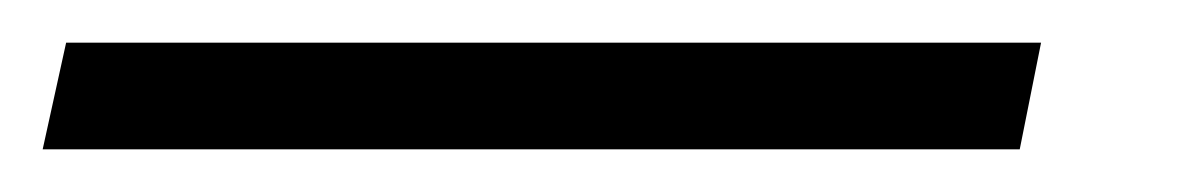

<svg xmlns="http://www.w3.org/2000/svg" viewBox="-56 54 559 90"><path d="M-36 124H422L432 74H-25Z"/></svg>

Font: Source Sans Pro
Style: Italic
Weight: 400
Italic angle: -11°
Designer: Paul D. Hunt
Foundry: Adobe Systems Incorporated
Version: Version 3.006;hotconv 1.0.111;makeotfexe 2.5.65597